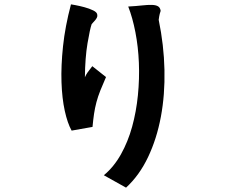

<svg xmlns="http://www.w3.org/2000/svg" viewBox="-20 -743 1040 882"><path d="M404 -439 467 -389Q452 -355 441 -327.5Q430 -300 423 -273.5Q416 -247 412 -220Q408 -193 405 -160L309 -143Q290 -177 277.5 -234Q265 -291 262.5 -365.5Q260 -440 269.5 -530.5Q279 -621 306 -723Q307 -723 326 -719.5Q345 -716 367.5 -710Q390 -704 408.5 -695Q427 -686 427 -674Q428 -668 425 -662Q422 -656 417.5 -650.5Q413 -645 408.5 -640.5Q404 -636 401 -632Q393 -609 382 -544Q371 -479 370 -388Q375 -400 382.5 -410.5Q390 -421 404 -439ZM718 -693Q713 -678 711.5 -668.5Q710 -659 709 -652Q733 -536 735.5 -422Q738 -308 719 -206.5Q700 -105 660 -21Q620 63 559 119L457 62Q503 24 535.5 -34Q568 -92 587 -161Q606 -230 613.5 -305.5Q621 -381 618 -454.5Q615 -528 602 -595Q589 -662 569 -713Q605 -715 632 -718Q659 -721 677.5 -720.5Q696 -720 706 -714Q716 -708 718 -693Z"/></svg>

Font: D2Coding
Style: Bold
Weight: 700
Monospace: yes
Designer: Yong-Rak Park; Jeong-Hwan Yoon; Sang-Min Lee;
Foundry: NHN Corporation
Version: Version 1.3.2; Build 20180524